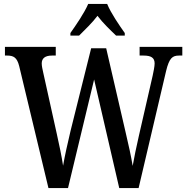

<svg xmlns="http://www.w3.org/2000/svg" viewBox="-20 -951 946 971"><path d="M336 -784V-771H380C409 -800 447 -836 473 -871C499 -836 538 -799 567 -771H611V-784C584 -822 540 -886 522 -931H426C407 -886 363 -822 336 -784ZM77 -617 225 0H324L456 -549L583 0H681L820 -592C836 -658 852 -670 886 -670H902V-714H686V-670H706C744 -670 762 -659 762 -630C762 -616 756 -586 752 -568L683 -267C669 -205 659 -158 651 -112C643 -160 631 -216 615 -283L517 -707H441L337 -290C321 -223 308 -164 299 -113C292 -160 280 -217 267 -275L199 -582C195 -599 191 -618 191 -630C191 -656 208 -670 243 -670H262V-714H5V-670H16C49 -670 66 -660 77 -617Z"/></svg>

Font: Noto Serif Georgian Condensed Medium
Style: Regular
Weight: 500
Width: 3
Designer: Monotype Design Team, Akaki Razmadze
Foundry: Google LLC
Version: Version 2.003